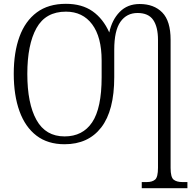

<svg xmlns="http://www.w3.org/2000/svg" viewBox="-20 -745 1015 1005"><path d="M722 240V208H748Q777 208 792 195Q807 182 807 133V-536Q807 -604 782 -640.5Q757 -677 700 -677Q643 -677 610.5 -631Q578 -585 578 -485V-341Q578 -166 510 -78Q442 10 318 10Q230 10 171 -35Q112 -80 82 -163Q52 -246 52 -359Q52 -471 82 -553Q112 -635 172.5 -680Q233 -725 325 -725Q409 -725 464.5 -686Q520 -647 552 -575Q566 -641 606.5 -682.5Q647 -724 711 -724Q786 -724 829.5 -679.5Q873 -635 873 -537V134Q873 183 889 195.5Q905 208 935 208H961V240ZM318 -31Q413 -31 462.5 -105Q512 -179 512 -341V-428Q512 -551 462.5 -617.5Q413 -684 325 -684Q219 -684 171 -598Q123 -512 123 -358Q123 -203 171 -117Q219 -31 318 -31Z"/></svg>

Font: Noto Serif SemiCondensed Light
Style: Regular
Weight: 300
Width: 4
Designer: Monotype Design Team
Foundry: Monotype Imaging Inc.
Version: Version 2.013